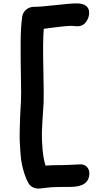

<svg xmlns="http://www.w3.org/2000/svg" viewBox="-20 -830 569 1126"><path d="M204.1 275.9Q186.5 275.9 170.9 267.3Q155.3 258.8 147 244.1Q133.8 222.2 124.3 192.4Q114.7 162.6 108.9 135.5Q103 108.4 100.1 68.1Q97.2 27.8 95.9 2.4Q94.7 -22.9 95.7 -67.4Q96.7 -111.8 97.4 -129.4Q98.1 -147 100.3 -189.5Q102.5 -231.9 103 -236.8Q105 -275.4 102.8 -377.4Q100.6 -479.5 101.1 -579.1Q101.6 -678.7 110.8 -734.9Q115.2 -759.3 134.8 -774.7Q154.3 -790 180.2 -790Q218.8 -790 305.9 -800Q393.1 -810.1 431.2 -810.1Q465.8 -810.1 484.4 -795.7Q502.9 -781.2 502.9 -755.9Q502.9 -726.1 484.4 -700.9Q465.8 -675.8 434.1 -675.8Q428.2 -675.8 417.5 -677Q406.7 -678.2 399.9 -678.2Q379.9 -678.2 352.8 -675.5Q325.7 -672.9 289.3 -668Q252.9 -663.1 236.8 -661.1Q230.5 -595.2 234.1 -428.5Q237.8 -261.7 235.8 -229Q235.4 -221.2 231 -154.3Q226.6 -87.4 225.6 -50Q224.6 -12.7 229.5 44.9Q234.4 102.5 247.1 141.1Q281.2 138.2 353 138.2Q373 138.2 406.7 136Q440.4 133.8 452.1 133.8Q475.1 133.8 489.5 148.7Q503.9 163.6 503.9 186Q503.9 266.1 393.1 266.1Q314.9 266.1 280.8 268.1Q265.6 269 240.7 272.5Q215.8 275.9 204.1 275.9Z"/></svg>

Font: Shantell Sans Irregular Bouncy
Style: Regular
Weight: 600
Designer: Stephen Nixon, Anya Danilova, Shantell Martin
Foundry: Arrow Type
Version: Version 1.006;[9816181b4]